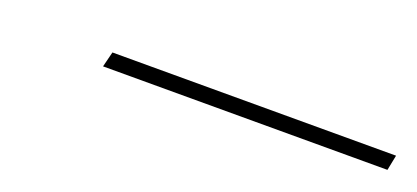

<svg xmlns="http://www.w3.org/2000/svg" viewBox="-14 -901 513 236"><g transform="rotate(20 242.0 -783.0)"><path d="M108 -773 113 -793H484L480 -773Z"/></g></svg>

Font: Noto Serif Display ExtraCondensed ExtraBold
Style: Italic
Weight: 800
Width: 2
Italic angle: -12°
Designer: Monotype Design Team
Foundry: Monotype Imaging Inc.
Version: Version 2.009